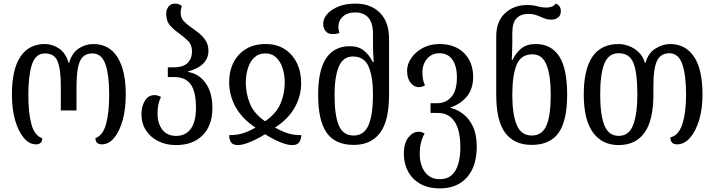

<svg xmlns="http://www.w3.org/2000/svg" viewBox="-20 -792 3959 1064"><path d="M180 8Q142 8 111.5 -28.5Q81 -65 63.5 -127Q46 -189 46 -268Q46 -407 93 -477.5Q140 -548 228 -548Q270 -548 307 -523.5Q344 -499 360 -444H363Q379 -499 416.5 -523.5Q454 -548 497 -548Q585 -548 631 -475Q677 -402 677 -268Q677 -189 660 -127Q643 -65 613 -28.5Q583 8 544 8Q509 8 509 -27Q550 -41 567.5 -103.5Q585 -166 585 -268Q585 -380 563.5 -438Q542 -496 492 -496Q442 -496 423 -452.5Q404 -409 404 -314V-180H317V-314Q317 -409 299 -452.5Q281 -496 230 -496Q177 -496 157 -434.5Q137 -373 137 -268Q137 -164 154.5 -102Q172 -40 214 -26Q214 -8 204.5 0Q195 8 180 8Z M956 12Q901 12 857.5 -9.5Q814 -31 789 -69.5Q764 -108 764 -159Q764 -203 783 -234Q802 -265 837 -265Q852 -265 872 -255Q862 -234 857.5 -212.5Q853 -191 853 -162Q853 -108 879.5 -73.5Q906 -39 956 -39Q1010 -39 1038 -79Q1066 -119 1066 -194Q1066 -284 1037 -324.5Q1008 -365 945 -365H910V-419H943Q996 -419 1020 -443.5Q1044 -468 1044 -507Q1044 -544 1021.5 -566Q999 -588 971 -608Q944 -627 922.5 -651Q901 -675 901 -717Q901 -737 913 -754.5Q925 -772 951 -772Q964 -772 973 -768Q982 -764 988 -758Q981 -740 981 -721Q981 -694 997.5 -676Q1014 -658 1037 -642Q1059 -627 1081.5 -609Q1104 -591 1119.5 -567.5Q1135 -544 1135 -510Q1135 -470 1107.5 -441Q1080 -412 1022 -396V-393Q1080 -385 1118.5 -333Q1157 -281 1157 -193Q1157 -97 1103 -42.5Q1049 12 956 12Z M1298 12Q1272 12 1261 -2.5Q1250 -17 1250 -43Q1291 -43 1323 -52.5Q1355 -62 1396 -85Q1325 -131 1288 -195Q1251 -259 1250 -332Q1249 -394 1272.5 -442.5Q1296 -491 1341.5 -519.5Q1387 -548 1452 -548Q1513 -548 1557 -520Q1601 -492 1625 -443Q1649 -394 1649 -332Q1649 -259 1612.5 -195Q1576 -131 1504 -85Q1546 -62 1577.5 -52.5Q1609 -43 1650 -43Q1649 -22 1639 -5Q1629 12 1599 12Q1572 12 1532 -4.5Q1492 -21 1449 -48Q1405 -21 1364.5 -4.5Q1324 12 1298 12ZM1449 -120Q1509 -161 1533 -214.5Q1557 -268 1558 -332Q1558 -376 1546.5 -413Q1535 -450 1511 -473Q1487 -496 1450 -496Q1413 -496 1389 -473Q1365 -450 1353.5 -412.5Q1342 -375 1342 -332Q1343 -270 1366 -215.5Q1389 -161 1449 -120Z M1940 11Q1838 11 1790.5 -56Q1743 -123 1743 -267Q1743 -404 1788 -470Q1833 -536 1918 -536Q1967 -536 1997 -511.5Q2027 -487 2046 -448H2051Q2049 -472 2048 -499Q2047 -526 2047 -545V-602Q2047 -666 2021 -694.5Q1995 -723 1949 -723Q1904 -723 1879.5 -700Q1855 -677 1855 -642Q1855 -626 1861 -609Q1843 -603 1824 -603Q1797 -603 1784 -620Q1771 -637 1771 -659Q1771 -689 1793.5 -714.5Q1816 -740 1856 -756Q1896 -772 1950 -772Q2035 -772 2085.5 -721Q2136 -670 2136 -577V-266Q2136 -122 2086 -55.5Q2036 11 1940 11ZM1940 -41Q1998 -41 2022.5 -99.5Q2047 -158 2047 -267Q2047 -366 2023 -422.5Q1999 -479 1935 -479Q1881 -479 1857.5 -422.5Q1834 -366 1834 -266Q1834 -151 1858 -96Q1882 -41 1940 -41Z M2418 252Q2353 252 2308.5 226.5Q2264 201 2241 157.5Q2218 114 2218 60Q2218 0 2243.5 -31Q2269 -62 2299 -62Q2317 -62 2333 -52Q2321 -32 2313.5 -4Q2306 24 2306 63Q2306 99 2318 130.5Q2330 162 2354.5 181.5Q2379 201 2417 201Q2475 201 2503 154.5Q2531 108 2531 24Q2531 -72 2498.5 -119Q2466 -166 2408 -166H2366V-220H2403Q2450 -220 2481 -254.5Q2512 -289 2512 -363Q2512 -426 2487 -461.5Q2462 -497 2416 -497Q2384 -497 2363 -481.5Q2342 -466 2331.5 -442.5Q2321 -419 2321 -396Q2321 -372 2323.5 -356Q2326 -340 2335 -319Q2319 -309 2300 -309Q2276 -309 2256 -332.5Q2236 -356 2236 -401Q2236 -436 2259 -470Q2282 -504 2322.5 -526Q2363 -548 2416 -548Q2501 -548 2551.5 -498Q2602 -448 2602 -365Q2602 -299 2567 -257Q2532 -215 2477 -197V-194Q2513 -186 2546.5 -160.5Q2580 -135 2601 -90.5Q2622 -46 2622 20Q2622 130 2567.5 191Q2513 252 2418 252Z M2926 11Q2830 11 2780 -55.5Q2730 -122 2730 -266V-591Q2730 -673 2778.5 -718.5Q2827 -764 2900 -764Q2921 -764 2935 -762Q2949 -760 2962 -756Q2984 -750 3008 -750Q3023 -750 3036.5 -754.5Q3050 -759 3059 -772Q3072 -768 3080 -757.5Q3088 -747 3088 -730Q3088 -706 3072 -694.5Q3056 -683 3037 -683Q3018 -683 3003 -688Q2988 -693 2973 -700Q2960 -706 2944 -710.5Q2928 -715 2906 -715Q2868 -715 2843.5 -691.5Q2819 -668 2819 -609V-557Q2819 -538 2818 -511Q2817 -484 2816 -460H2820Q2839 -499 2869 -523.5Q2899 -548 2949 -548Q3034 -548 3078.5 -480.5Q3123 -413 3123 -267Q3123 -123 3075.5 -56Q3028 11 2926 11ZM2927 -41Q2984 -41 3008 -96Q3032 -151 3032 -266Q3032 -375 3008.5 -433Q2985 -491 2931 -491Q2867 -491 2843 -433Q2819 -375 2819 -267Q2819 -158 2843.5 -99.5Q2868 -41 2927 -41Z M3408 12Q3317 12 3266 -58Q3215 -128 3215 -268Q3215 -548 3408 -548Q3435 -548 3465 -537Q3495 -526 3519 -503Q3543 -480 3554 -444H3557Q3573 -499 3613 -523.5Q3653 -548 3694 -548Q3778 -548 3825.5 -478.5Q3873 -409 3873 -267Q3873 -189 3854.5 -127Q3836 -65 3804 -28.5Q3772 8 3732 8Q3695 8 3695 -31Q3740 -40 3761 -103.5Q3782 -167 3782 -268Q3782 -376 3761 -436.5Q3740 -497 3689 -497Q3641 -497 3621 -455Q3601 -413 3601 -322V-269Q3601 -126 3552 -57Q3503 12 3408 12ZM3409 -39Q3466 -39 3489 -100Q3512 -161 3512 -269Q3512 -388 3490.5 -442.5Q3469 -497 3408 -497Q3352 -497 3329 -439Q3306 -381 3306 -268Q3306 -155 3329.5 -97Q3353 -39 3409 -39Z"/></svg>

Font: Noto Serif Georgian Condensed
Style: Regular
Weight: 400
Width: 3
Designer: Monotype Design Team, Akaki Razmadze
Foundry: Google LLC
Version: Version 2.003; ttfautohint (v1.8.4.7-5d5b)